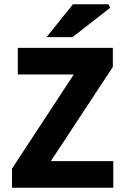

<svg xmlns="http://www.w3.org/2000/svg" viewBox="-20 -875 581 895"><path d="M36 0V-89L324 -528H63V-652H506V-563L217 -124H508V0ZM197 -702 320 -855H485L494 -839L318 -702Z"/></svg>

Font: Mada
Style: Bold
Weight: 700
Designer: Khaled Hosny
Version: Version 1.5